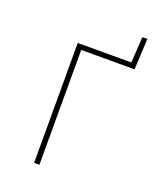

<svg xmlns="http://www.w3.org/2000/svg" viewBox="-110 -615 548 680"><g transform="rotate(20 164.0 -275.0)"><path d="M101 0V-452H303L309 -549L328 -550L322 -433H121V0Z"/></g></svg>

Font: Alegreya Sans SC Thin
Style: Regular
Weight: 100
Designer: Juan Pablo del Peral
Foundry: Huerta Tipografica
Version: Version 2.007